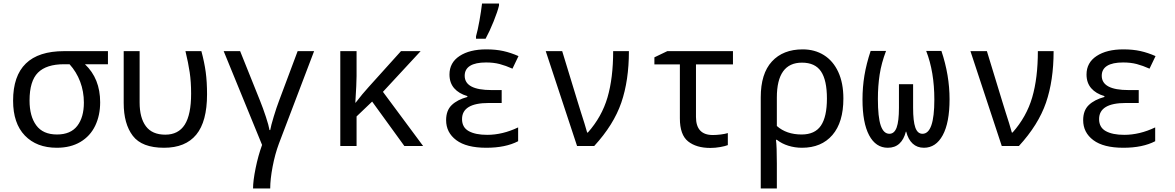

<svg xmlns="http://www.w3.org/2000/svg" viewBox="-20 -825 6640 1085"><path d="M54 -256Q54 -536 342 -536H590V-462H460Q546 -381 546 -247Q546 -173 518 -114.5Q490 -56 434.5 -23Q379 10 301 10Q187 10 120.5 -59Q54 -128 54 -256ZM454 -245Q454 -308 433 -363.5Q412 -419 373 -462H342Q242 -462 194.5 -414.5Q147 -367 147 -257Q147 -168 185 -116.5Q223 -65 302 -65Q379 -65 416.5 -113.5Q454 -162 454 -245Z M679 -243V-536H769V-246Q769 -159 804.5 -111.5Q840 -64 914 -64Q988 -64 1024 -120.5Q1060 -177 1060 -296Q1060 -362 1052 -416Q1044 -470 1028 -536H1118Q1135 -473 1142.5 -418Q1150 -363 1150 -292Q1150 -138 1089 -64Q1028 10 907 10Q782 10 730.5 -57.5Q679 -125 679 -243Z M1461 -6 1244 -536H1337L1449 -257Q1466 -215 1482.5 -165Q1499 -115 1503 -90H1507Q1511 -114 1527 -166.5Q1543 -219 1556 -253L1662 -536H1755L1556 -13Q1534 46 1520.5 117Q1507 188 1507 240H1410Q1410 197 1424.5 125.5Q1439 54 1461 -6Z M1903 -536H1995V-395Q1995 -355 1988 -245H1990Q2029 -296 2063 -333L2246 -536H2357L2144 -306L2371 0H2265L2083 -251L1995 -167V0H1903Z M2501 -146Q2501 -201 2533 -231.5Q2565 -262 2621 -277V-282Q2573 -296 2546.5 -326.5Q2520 -357 2520 -404Q2520 -471 2577 -508.5Q2634 -546 2728 -546Q2782 -546 2824.5 -536.5Q2867 -527 2910 -508L2876 -437Q2838 -454 2804 -463Q2770 -472 2727 -472Q2667 -472 2636.5 -453Q2606 -434 2606 -397Q2606 -316 2758 -316H2815V-243H2742Q2591 -243 2591 -152Q2591 -105 2629 -84Q2667 -63 2733 -63Q2820 -63 2908 -105V-27Q2837 10 2728 10Q2616 10 2558.5 -33Q2501 -76 2501 -146ZM2670 -620Q2680 -655 2689.5 -708.5Q2699 -762 2704 -805H2800V-794Q2792 -760 2769.5 -704Q2747 -648 2724 -606H2670Z M3064 -536H3157L3245 -248L3263 -190Q3285 -123 3298 -76H3302Q3381 -165 3413 -274.5Q3445 -384 3445 -536H3534Q3534 -370 3491 -245Q3448 -120 3338 0H3241Z M3822 -156V-461H3678V-501L3751 -536H4122V-461H3913V-164Q3913 -62 4008 -62Q4029 -62 4053 -65Q4077 -68 4093 -73V-5Q4078 1 4050 6Q4022 11 3994 11Q3915 11 3868.5 -26Q3822 -63 3822 -156Z M4279 -275Q4279 -409 4342 -477.5Q4405 -546 4516 -546Q4584 -546 4636 -513.5Q4688 -481 4717 -418.5Q4746 -356 4746 -268Q4746 -134 4684 -62Q4622 10 4512 10Q4472 10 4435 -1.5Q4398 -13 4370 -35H4365Q4370 2 4370 98V240H4279ZM4653 -268Q4653 -372 4619.5 -421.5Q4586 -471 4512 -471Q4370 -471 4370 -274V-113Q4424 -65 4510 -65Q4585 -65 4619 -115Q4653 -165 4653 -268Z M4854 -263Q4854 -333 4865 -399Q4876 -465 4900 -537H4987Q4961 -469 4951 -404Q4941 -339 4941 -266Q4941 -163 4957 -116Q4973 -69 5006 -69Q5034 -69 5047 -104.5Q5060 -140 5060 -216V-349H5140V-216Q5140 -140 5152.5 -104.5Q5165 -69 5193 -69Q5260 -69 5260 -262Q5260 -419 5214 -537H5300Q5346 -400 5346 -264Q5346 -132 5307.5 -61Q5269 10 5201 10Q5163 10 5137.5 -13.5Q5112 -37 5101 -81H5099Q5088 -37 5062.5 -13.5Q5037 10 4997 10Q4929 10 4891.5 -60.5Q4854 -131 4854 -263Z M5464 -536H5557L5645 -248L5663 -190Q5685 -123 5698 -76H5702Q5781 -165 5813 -274.5Q5845 -384 5845 -536H5934Q5934 -370 5891 -245Q5848 -120 5738 0H5641Z M6101 -146Q6101 -201 6133 -231.5Q6165 -262 6221 -277V-282Q6173 -296 6146.5 -326.5Q6120 -357 6120 -404Q6120 -471 6177 -508.5Q6234 -546 6328 -546Q6382 -546 6424.5 -536.5Q6467 -527 6510 -508L6476 -437Q6438 -454 6404 -463Q6370 -472 6327 -472Q6267 -472 6236.5 -453Q6206 -434 6206 -397Q6206 -316 6358 -316H6415V-243H6342Q6191 -243 6191 -152Q6191 -105 6229 -84Q6267 -63 6333 -63Q6420 -63 6508 -105V-27Q6437 10 6328 10Q6216 10 6158.5 -33Q6101 -76 6101 -146Z"/></svg>

Font: Noto Sans Mono UI
Style: Regular
Weight: 400
Monospace: yes
Designer: Monotype Design team
Foundry: Monotype Imaging Inc.
Version: Version 1.000